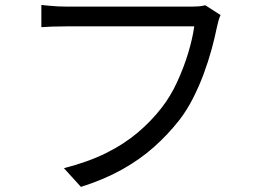

<svg xmlns="http://www.w3.org/2000/svg" viewBox="-20 -725 1040 767"><path d="M861.1 -664.8Q856.1 -654.3 852.7 -642.1Q849.2 -629.8 846.1 -614.7Q838.3 -575.4 825.2 -527.5Q812.1 -479.7 793.5 -429.4Q774.8 -379 750.6 -331.7Q726.5 -284.5 696.9 -246Q651.3 -187.8 595 -137.6Q538.7 -87.5 466.8 -47.4Q395 -7.4 303.3 21.6L235.4 -53.2Q332.7 -78.1 404.2 -113.7Q475.6 -149.3 529.8 -195Q583.9 -240.7 625.3 -294Q661 -339.5 687.5 -397.1Q714.1 -454.7 731.8 -513.2Q749.4 -571.8 756 -619.7Q741.7 -619.7 702.8 -619.7Q663.8 -619.7 611 -619.7Q558.1 -619.7 500.3 -619.7Q442.5 -619.7 389.7 -619.7Q336.9 -619.7 297.9 -619.7Q259 -619.7 244.7 -619.7Q215 -619.7 189.8 -618.8Q164.6 -617.9 145.2 -616.5V-705.2Q159.3 -703.8 176 -702.1Q192.7 -700.4 211 -699.5Q229.3 -698.6 245.3 -698.6Q257.2 -698.6 287.9 -698.6Q318.6 -698.6 361.2 -698.6Q403.8 -698.6 452.2 -698.6Q500.5 -698.6 548.4 -698.6Q596.2 -698.6 637.7 -698.6Q679.2 -698.6 708.3 -698.6Q737.3 -698.6 746.7 -698.6Q758.2 -698.6 772.3 -699.5Q786.4 -700.4 800.2 -704Z"/></svg>

Font: Noto Sans TC Thin
Style: Regular
Weight: 100
Designer: Ryoko NISHIZUKA 西塚涼子 (kana, bopomofo & ideographs); Paul D. Hunt (Latin, Greek & Cyrillic); Sandoll Communications 산돌커뮤니
Foundry: Adobe
Version: Version 2.004-H2;hotconv 1.0.118;makeotfexe 2.5.65603